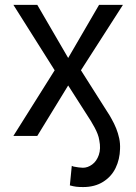

<svg xmlns="http://www.w3.org/2000/svg" viewBox="-20 -550 552 777"><path d="M201.2 -265.6 34.2 -530.3H130.9L255.9 -315.4L380.9 -530.3H477.5L307.6 -265.6L414.1 -97.7Q418.9 -90.8 422.9 -84Q426.8 -77.1 430.7 -70.3Q442.4 -49.8 450.2 -30.3Q458 -10.7 462.4 9.8Q466.8 30.3 465.8 52.7Q464.8 94.7 447.8 129.9Q430.7 165 397 186Q363.3 207 316.4 207Q299.8 207 288.1 205.6Q276.4 204.1 262.7 200.2L270.5 121.1L277.3 124Q286.1 126 297.4 127.4Q308.6 128.9 315.4 128.9Q335 128.9 353 115.7Q371.1 102.5 379.9 77.1Q388.7 51.8 381.8 17.6Q379.9 4.9 375 -7.8Q370.1 -20.5 363.3 -33.2Q356.4 -45.9 347.7 -60.5L255.9 -204.1L130.9 0H34.2Z"/></svg>

Font: Pretendard JP Variable
Style: Regular
Weight: 400
Designer: Base glyphs from Inter by Rasmus Andersson; Hangul glyphs from Noto Sans CJK(Source Han Sans) by Jang Soo-young and Kang
Foundry: Kil Hyung-jin
Version: Version 1.307;Glyphs 3.2 (3192)